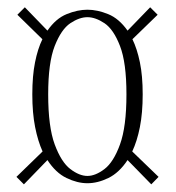

<svg xmlns="http://www.w3.org/2000/svg" viewBox="-20 -516 470 514"><path d="M44 -22.5 24 -42.5 94 -110.5Q81.5 -138 74 -175.8Q66.5 -213.5 66.5 -263.5Q66.5 -313 73.8 -349.2Q81 -385.5 93.5 -411L26.5 -476.5L46.5 -496.5L107 -434Q129.5 -466.5 158.5 -478.2Q187.5 -490 214 -490Q240.5 -490 269.5 -478.2Q298.5 -466.5 321.5 -434L382 -496.5L402 -476.5L334.5 -411Q347 -385.5 354.5 -349.2Q362 -313 362 -263.5Q362 -213.5 354.5 -175.8Q347 -138 334 -110.5L404.5 -42.5L385 -22.5L321.5 -87.5Q299 -53.5 270.2 -39.5Q241.5 -25.5 214 -25.5Q187 -25.5 158 -39.5Q129 -53.5 107 -87.5ZM214 -45Q235.5 -45 259.8 -63.5Q284 -82 301.2 -129.2Q318.5 -176.5 318.5 -263.5Q318.5 -348.5 301.2 -393Q284 -437.5 259.8 -453.8Q235.5 -470 214 -470Q192.5 -470 168.2 -453.8Q144 -437.5 126.5 -393Q109 -348.5 109 -263.5Q109 -176.5 126.5 -129.2Q144 -82 168.2 -63.5Q192.5 -45 214 -45Z"/></svg>

Font: Imbue 50pt ExtraLight
Style: Regular
Weight: 200
Designer: Tyler Finck
Foundry: Etcetera Type Company
Version: Version 1.102; ttfautohint (v1.8.3)